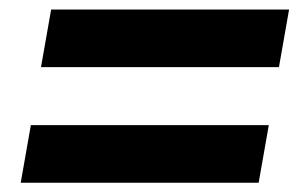

<svg xmlns="http://www.w3.org/2000/svg" viewBox="-20 -550 633 407"><path d="M23.9 -162.6H528.3L549.8 -284.7H45.4ZM66.9 -407.7H571.3L592.8 -529.8H88.4Z"/></svg>

Font: Cascadia Code NF
Style: Bold Italic
Weight: 700
Italic angle: -10°
Monospace: yes
Designer: Aaron Bell
Foundry: Saja Typeworks
Version: Version 2404.023